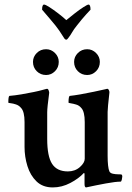

<svg xmlns="http://www.w3.org/2000/svg" viewBox="-20 -818 582 844"><path d="M211.9 5.9Q168 5.9 140.6 -20.5Q113.3 -46.9 100.6 -87.9Q87.9 -128.9 87.9 -171.9V-281.2Q87.9 -328.1 72.3 -343.8Q63.5 -354.5 50.3 -358.9Q37.1 -363.3 26.9 -364.3Q16.6 -365.2 16.6 -367.2Q16.6 -394.5 21.5 -396.5Q44.9 -398.4 74.2 -403.3Q103.5 -408.2 128.9 -413.6Q154.3 -418.9 164.1 -421.9Q171.9 -423.8 178.7 -425.8Q185.5 -427.7 186.5 -427.7Q191.4 -427.7 193.8 -420.9Q196.3 -414.1 196.3 -410.2Q187.5 -344.7 187.5 -324.2V-207Q187.5 -130.9 209 -97.7Q230.5 -64.5 278.3 -64.5Q309.6 -64.5 331.1 -83.5Q352.5 -102.5 352.5 -120.1V-281.2Q352.5 -328.1 336.9 -343.8Q328.1 -354.5 314.9 -358.4Q301.8 -362.3 291.5 -363.8Q281.2 -365.2 281.2 -367.2Q281.2 -395.5 287.1 -396.5Q305.7 -398.4 334 -403.3Q362.3 -408.2 392.1 -414.6Q421.9 -420.9 443.4 -425.8L451.2 -427.7Q456.1 -427.7 459 -420.9Q461.9 -414.1 460.9 -410.2Q457 -377 455.1 -356Q453.1 -335 453.1 -326.2V-132.8Q453.1 -108.4 455.1 -90.8Q457 -73.2 460.9 -64.5Q464.8 -56.6 476.6 -54.2Q488.3 -51.8 499.5 -51.8Q510.7 -51.8 513.7 -50.8Q517.6 -49.8 517.6 -42Q517.6 -38.1 515.6 -28.8Q513.7 -19.5 509.8 -19.5Q488.3 -19.5 445.8 -11.7Q403.3 -3.9 358.4 5.9Q351.6 5.9 351.6 -9.8V-52.7Q351.6 -57.6 348.6 -57.6Q326.2 -33.2 289.1 -13.7Q252 5.9 211.9 5.9ZM363.3 -488.3Q338.9 -488.3 322.3 -504.9Q305.7 -521.5 305.7 -545.9Q305.7 -568.4 322.3 -585Q338.9 -601.6 363.3 -601.6Q385.7 -601.6 402.3 -585Q418.9 -568.4 418.9 -545.9Q418.9 -521.5 402.3 -504.9Q385.7 -488.3 363.3 -488.3ZM182.6 -488.3Q158.2 -488.3 141.6 -504.9Q125 -521.5 125 -545.9Q125 -568.4 141.6 -585Q158.2 -601.6 182.6 -601.6Q205.1 -601.6 221.7 -585Q238.3 -568.4 238.3 -545.9Q238.3 -521.5 221.7 -504.9Q205.1 -488.3 182.6 -488.3ZM271.5 -643.6Q265.6 -643.6 260.7 -652.3Q250 -669.9 240.7 -683.1Q231.4 -696.3 223.6 -706.1Q213.9 -717.8 199.2 -735.4Q184.6 -752.9 165 -775.4Q165 -797.9 173.8 -797.9Q179.7 -797.9 197.3 -786.6Q214.8 -775.4 235.8 -759.3Q256.8 -743.2 271.5 -729.5Q288.1 -743.2 308.6 -759.3Q329.1 -775.4 346.7 -786.6Q364.3 -797.9 369.1 -797.9Q377.9 -797.9 377.9 -775.4Q376 -773.4 358.9 -754.9Q341.8 -736.3 317.4 -705.1Q304.7 -689.5 296.9 -675.8Q289.1 -662.1 281.2 -652.3Q275.4 -643.6 271.5 -643.6Z"/></svg>

Font: Crimson Text SemiBold
Style: Regular
Weight: 600
Designer: Sebastian Kosch
Foundry: Sebastian Kosch
Version: Version 1.100; ttfautohint (v1.8.4)